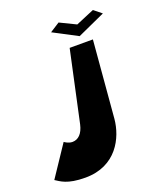

<svg xmlns="http://www.w3.org/2000/svg" viewBox="-299 -702 1027 1188"><g transform="rotate(-20 214.5 -107.5)"><path d="M333 -536 454 -587 505 -546 322 -463 164 -546 228 -587ZM138 51C125 109 95 137 57 137C29 137 5 118 5 118L-130 320C-100 338 -64 372 57 372C261 372 338 211 349 92L392 -416H239Z"/></g></svg>

Font: Hussar Milosc
Style: Bold
Weight: 700
Foundry: Cannot Into Space Fonts
Version: Version 1.02